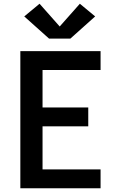

<svg xmlns="http://www.w3.org/2000/svg" viewBox="-20 -1009 640 1029"><path d="M89 0V-735H519V-634H208V-433H453V-332H208V-101H519V0ZM243 -802 110 -921 192 -989 300 -867 408 -989 490 -921 357 -802Z"/></svg>

Font: Iosevka Custom Extended
Style: Bold
Weight: 700
Width: 7
Monospace: yes
Designer: Belleve Invis
Foundry: Belleve Invis
Version: Version 11.2.4; ttfautohint (v1.8.4)